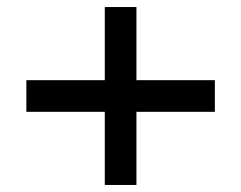

<svg xmlns="http://www.w3.org/2000/svg" viewBox="-20 -578 686 546"><path d="M278 -52H368V-260H591V-350H368V-558H278V-350H55V-260H278Z"/></svg>

Font: FREAK Grotesk Next
Style: Bold
Weight: 700
Width: 3
Designer: La Scuola Open Source
Foundry: La Scuola Open Source
Version: Version 1.000;PS 1.0;hotconv 1.0.72;makeotf.lib2.5.5900